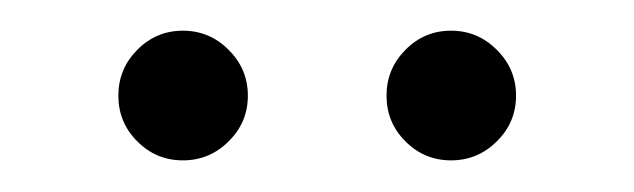

<svg xmlns="http://www.w3.org/2000/svg" viewBox="-20 -737 403 122"><path d="M96.2 -635.1Q79.2 -635.1 67.2 -647.2Q55.2 -659.2 55.2 -676.2Q55.2 -693.2 67.2 -705.3Q79.2 -717.5 96.2 -717.5Q113.2 -717.5 125.3 -705.3Q137.5 -693.2 137.5 -676.2Q137.5 -659.2 125.3 -647.2Q113.2 -635.1 96.2 -635.1ZM266.6 -635.1Q249.6 -635.1 237.6 -647.2Q225.6 -659.2 225.6 -676.2Q225.6 -693.2 237.6 -705.3Q249.6 -717.5 266.6 -717.5Q283.6 -717.5 295.7 -705.3Q307.9 -693.2 307.9 -676.2Q307.9 -659.2 295.7 -647.2Q283.6 -635.1 266.6 -635.1Z"/></svg>

Font: Roundo Variable
Style: Regular
Weight: 200
Designer: Shiva Nallaperumal
Foundry: Indian Type Foundry
Version: Version 2.000